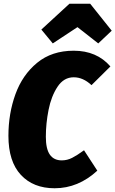

<svg xmlns="http://www.w3.org/2000/svg" viewBox="-20 -986 617 1026"><path d="M570 -631 469 -531Q424 -573 374 -573Q321 -573 287.5 -522.5Q254 -472 239.5 -399Q225 -326 225 -255Q225 -190 246.5 -159.5Q268 -129 310 -129Q339 -129 365.5 -142.5Q392 -156 429 -183L500 -74Q398 20 272 20Q158 20 91.5 -51.5Q25 -123 25 -260Q25 -379 62.5 -482.5Q100 -586 178.5 -650.5Q257 -715 374 -715Q497 -715 570 -631ZM262 -754 201 -828 351 -966H462L577 -822L505 -754L394 -841Z"/></svg>

Font: Fira Sans Condensed Black
Style: Italic
Weight: 900
Width: 3
Italic angle: -8°
Designer: Carrois Corporate & Edenspiekermann AG
Foundry: Carrois Corporate GbR & Edenspiekermann AG
Version: Version 4.203